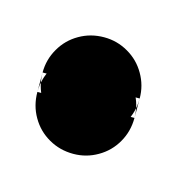

<svg xmlns="http://www.w3.org/2000/svg" viewBox="-38 -135 177 191"><g transform="rotate(15 50.0 -40.0)"><path d="M0 -50.3H100V-30.3H0ZM50.3 -100Q36.3 -100 24.8 -93.3Q13.3 -86.7 6.7 -75.2Q0 -63.7 0 -50.3Q0 -36.3 6.7 -24.8Q13.3 -13.3 24.8 -6.7Q36.3 0 50.3 0Q63.7 0 75.2 -6.7Q86.7 -13.3 93.3 -24.8Q100 -36.3 100 -50.3Q100 -63.7 93.3 -75.2Q86.7 -86.7 75.2 -93.3Q63.7 -100 50.3 -100ZM50.3 -80Q36.3 -80 24.8 -73.3Q13.3 -66.7 6.7 -55.2Q0 -43.7 0 -30.3Q0 -16.3 6.7 -4.8Q13.3 6.7 24.8 13.3Q36.3 20 50.3 20Q63.7 20 75.2 13.3Q86.7 6.7 93.3 -4.8Q100 -16.3 100 -30.3Q100 -43.7 93.3 -55.2Q86.7 -66.7 75.2 -73.3Q63.7 -80 50.3 -80Z"/></g></svg>

Font: Wavefont Thin
Style: Regular
Weight: 100
Monospace: yes
Version: Version 3.005;gftools[0.9.33]